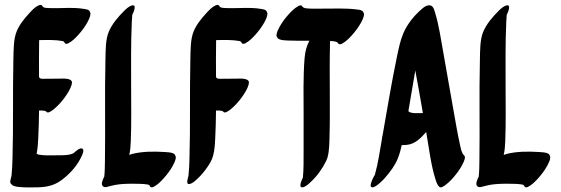

<svg xmlns="http://www.w3.org/2000/svg" viewBox="-20 -768 2352 805"><path d="M222.7 -438.1C207.2 -438 191.8 -437.9 176.3 -437.9C164.9 -437.9 150.9 -435.4 145 -442.1C144.6 -443.9 144.3 -446 143.7 -447.5C143.4 -498.2 143.2 -549 144.1 -599.8C178 -600.5 211.8 -601.5 242.5 -595.9C242.7 -595.9 242.9 -595.8 243.1 -595.8C248.7 -594 250.4 -590.7 252.8 -585.6C258.3 -583.4 263.5 -584.1 268.6 -587.8C283.5 -595.7 296.3 -608.7 307.5 -621C322 -636.9 335.2 -654.5 345.8 -673.2C351.3 -684.2 359 -696.8 359.4 -711.7C357.6 -717.3 355.8 -723.3 350.3 -726.1C345.3 -728.7 339 -729.4 333.6 -730.4C284.1 -739.4 227.7 -731.1 176 -734.7C168 -735.3 161.6 -736.4 157.8 -741.9C156.3 -748.3 148.5 -748.9 142.2 -745.4C126 -738.6 112.3 -723 101.2 -710.8C80.9 -688.6 60.9 -664.1 49.5 -635.4C36.5 -603.2 37.2 -560.6 36.1 -518.9C32.9 -379.1 36.5 -239.5 32.3 -99.8C31.6 -76.9 30.8 -53.8 28.2 -31C27 -24 18.2 -1.8 26.5 2.8C33.4 12.6 46.1 14.5 61.4 16.1C86.6 18.6 112.5 17.7 137.8 17.4C187.5 16.6 217.4 4.1 245.5 -18.6C276.9 -43.3 306.2 -76.7 323.2 -115.2C325.6 -120.6 333.8 -138.1 326.3 -144.1C315.5 -152.2 294.4 -130.7 288 -125.6C269.3 -115.9 239.6 -116.9 217.4 -116.9C192.6 -116.9 166.5 -115.1 141.9 -119.7C138.9 -120.6 136 -122.1 133.6 -124.1C138.1 -144.8 139.1 -166.4 140.3 -187.4C142.3 -226.4 143.3 -265.5 143.7 -304.7C153.2 -304.5 168.1 -305.4 173.8 -300.3C183 -283.2 225.3 -328.2 230 -333.3C244.5 -349.2 257.7 -366.8 268.3 -385.5C273.8 -396.5 281.4 -408.7 281.8 -423.8C277.7 -442.3 242.9 -438.1 222.7 -438.1ZM292.8 -128.4C293 -128.5 293.2 -128.7 293.5 -128.8C293.2 -128.7 293 -128.5 292.8 -128.4Z M501.6 -723.5C475.5 -697.5 450 -668.3 435.7 -633.9C422.5 -602.1 423 -559.1 422.1 -517.7C418.6 -377.2 422.2 -235.1 420 -93.7C419.7 -71.7 419.5 -49.5 417.2 -27.6C413.3 -20.3 410.1 -12.7 408.1 -4.9C404.2 9.9 412.7 19.5 427.5 15.9C439.7 13 451.7 9.3 464.1 7.1C489.8 2.6 515.8 2.2 541.8 2.4C560.6 2.6 579.8 2.5 598.5 5.5C605.9 6.4 607.9 10.5 610.6 16.1C616.1 18.3 621.3 17.6 626.4 13.9C641.3 6 654.1 -7 665.3 -19.3C679.8 -35.2 693 -52.8 703.6 -71.5C709.1 -82.5 716.8 -94.7 717.2 -109.7C715.4 -115.3 713.6 -121.3 708.1 -124.1C698.3 -129.2 683.9 -129.9 671.2 -130.6C622.8 -133.8 575.2 -132.9 534.9 -122.8C531.1 -121.9 526.5 -119.9 521.9 -118.6C526.1 -135.8 527.5 -155.7 528.3 -174.9C531.5 -249.9 529.8 -327.1 529.8 -403.8C529.8 -494.6 528.5 -585.6 532.6 -676.3C533 -686.1 533.6 -695.9 534.5 -705.7C537.7 -711.8 555.1 -748.4 535.6 -745.5C523.3 -744 509.9 -731.8 501.6 -723.5Z M964.7 -438.1C949.2 -438 933.8 -437.9 918.3 -437.9C906.9 -437.9 892.9 -435.4 887 -442.1C886.6 -443.9 886.3 -446 885.7 -447.5C885.4 -498.2 885.2 -549 886.1 -599.8C920 -600.5 953.8 -601.5 984.5 -595.9C984.7 -595.9 984.9 -595.8 985.1 -595.8C990.7 -594 992.4 -590.7 994.8 -585.6C1000.3 -583.4 1005.5 -584.1 1010.6 -587.8C1025.5 -595.7 1038.3 -608.7 1049.5 -621C1064 -636.9 1077.2 -654.5 1087.8 -673.2C1093.3 -684.2 1101 -696.8 1101.4 -711.7C1099.6 -717.3 1097.8 -723.3 1092.3 -726.1C1087.3 -728.7 1081 -729.4 1075.6 -730.4C1026.1 -739.4 969.7 -731.1 918 -734.7C910 -735.3 903.6 -736.4 899.8 -741.9C898.3 -748.3 890.5 -748.9 884.2 -745.4C868 -738.6 854.3 -723 843.2 -710.8C822.9 -688.6 802.9 -664.1 791.5 -635.4C778.5 -603.2 779.2 -560.6 778.1 -518.9C774.9 -379.1 778.5 -239.5 774.3 -99.8C773.6 -76.9 772.8 -53.8 770.2 -31C768.8 -22.8 757.2 5.9 774.1 3.5C786.8 1.6 799.5 -10.6 808.2 -18.8C823.9 -33.5 837.9 -50.5 850 -68.3C859.5 -82.3 868.6 -97.5 873.2 -114C879.8 -137.7 881 -163 882.3 -187.4C884.3 -226.4 885.3 -265.5 885.7 -304.7C895.2 -304.5 910.1 -305.4 915.8 -300.3C925 -283.2 967.3 -328.2 972 -333.3C986.5 -349.2 999.7 -366.8 1010.3 -385.5C1015.8 -396.5 1023.4 -408.7 1023.8 -423.8C1019.7 -442.3 984.9 -438.1 964.7 -438.1Z M1506.3 -709.7C1504.4 -714.2 1503 -719.7 1498.6 -722.5C1491.3 -727.2 1480.9 -727.7 1472.6 -728.7C1428.8 -734 1380.8 -731.8 1333.8 -731.8C1309.9 -731.8 1284.6 -730.6 1262 -733.3C1255.8 -734.5 1249.8 -736.6 1246.5 -742.1C1243.9 -747.8 1234.5 -745.3 1229.8 -741.9C1214.9 -734 1202.1 -721 1190.9 -708.7C1176.4 -692.8 1163.2 -675.2 1152.6 -656.5C1147.1 -645.5 1139.4 -633.1 1139 -618.1C1142.1 -610.8 1144.4 -605.7 1152 -603C1162.7 -599.2 1175 -598.6 1186.3 -598.1C1216.6 -596.7 1246.9 -597.1 1277.2 -597.3C1266.6 -577.2 1259.4 -554.2 1257 -524.2C1250.7 -446.1 1252.8 -361.9 1253 -280.2C1253 -229.8 1253.2 -179.5 1252.9 -129.1C1252.8 -94 1253.4 -56.7 1249.9 -23.4C1246.6 -17 1229.1 20.3 1248.6 17.4C1261.4 15.5 1273.9 3.3 1282.7 -4.9C1309.8 -29.8 1331.4 -60.5 1347.6 -93.4C1358.2 -115.2 1360.2 -147 1361.1 -176.7C1365.6 -311.9 1360.2 -449.8 1363.6 -584.5C1363.7 -588.2 1363.7 -592.1 1363.8 -596.1C1379.1 -595.2 1394.2 -595.2 1399.7 -583.7C1405.2 -581.5 1410.4 -582.2 1415.5 -585.9C1430.4 -593.8 1443.2 -606.8 1454.4 -619.1C1468.9 -635 1482.1 -652.6 1492.7 -671.3C1498.2 -682.3 1505.9 -694.7 1506.3 -709.7Z M1777.5 -745.7C1767.2 -745.2 1757.4 -737.8 1751.2 -732.6C1718.7 -705.3 1688.8 -669.8 1671.2 -628.8C1658.8 -600.1 1651.6 -565.2 1644.7 -532.3C1621.8 -423.1 1603.6 -311.2 1583.9 -199.8C1582.5 -195.4 1581.5 -190.7 1581.4 -185.7C1572.4 -135 1565.6 -83.9 1551.8 -35.7C1548 -29.8 1520.2 20.5 1543.1 17.1C1556.2 15.2 1567.8 2.9 1577.2 -5.1C1583.3 -10.3 1588.9 -16.3 1594.2 -22.4C1614.9 -46.3 1635.7 -73 1648.2 -104.3C1655.3 -122.4 1660.3 -140.7 1664.4 -159.6C1671 -159.6 1677.6 -159.8 1684.2 -160.4C1722.2 -163.7 1746.8 -192 1766.9 -214.8C1778.6 -147.8 1786.5 -76.3 1806.4 -14.4C1809.7 -4 1813.8 8.6 1822.4 15.9C1829.6 22.1 1845.4 9.4 1849.7 6.1C1865.5 -5.9 1879.2 -21 1891.4 -36.6C1903.6 -52.1 1915.1 -69 1923.1 -87.2C1925.6 -93 1933.5 -109.7 1926.2 -116.1C1915.2 -125.7 1912.2 -145.1 1908.6 -161C1902.7 -186.4 1898.1 -212.1 1893.4 -237.7C1874.7 -340.1 1857.6 -442.7 1839.1 -545.2C1828.6 -603 1820.3 -663.9 1803.3 -717.7C1799.3 -730.4 1795.8 -746 1778.4 -746C1778.1 -745.9 1777.8 -745.8 1777.5 -745.7ZM1692.2 -301.9C1702.2 -358.8 1711.4 -415.7 1721.2 -472.5C1732.3 -413.1 1742.7 -353.6 1753.1 -294C1752.9 -294 1752.6 -294 1752.4 -294C1734.1 -293.9 1702.2 -290.4 1692.2 -301.9Z M2071.6 -723.5C2045.5 -697.5 2020 -668.3 2005.7 -633.9C1992.5 -602.1 1993 -559.1 1992.1 -517.7C1988.6 -377.2 1992.2 -235.1 1990 -93.7C1989.7 -71.7 1989.5 -49.5 1987.2 -27.6C1983.3 -20.3 1980.1 -12.7 1978.1 -4.9C1974.2 9.9 1982.7 19.5 1997.5 15.9C2009.7 13 2021.7 9.3 2034.1 7.1C2059.8 2.6 2085.8 2.2 2111.8 2.4C2130.6 2.6 2149.8 2.5 2168.5 5.5C2175.9 6.4 2177.9 10.5 2180.6 16.1C2186.1 18.3 2191.3 17.6 2196.4 13.9C2211.3 6 2224.1 -7 2235.3 -19.3C2249.8 -35.2 2263 -52.8 2273.6 -71.5C2279.1 -82.5 2286.8 -94.7 2287.2 -109.7C2285.4 -115.3 2283.6 -121.3 2278.1 -124.1C2268.3 -129.2 2253.9 -129.9 2241.2 -130.6C2192.8 -133.8 2145.2 -132.9 2104.9 -122.8C2101.1 -121.9 2096.5 -119.9 2091.9 -118.6C2096.1 -135.8 2097.5 -155.7 2098.3 -174.9C2101.5 -249.9 2099.8 -327.1 2099.8 -403.8C2099.8 -494.6 2098.5 -585.6 2102.6 -676.3C2103 -686.1 2103.6 -695.9 2104.5 -705.7C2107.7 -711.8 2125.1 -748.4 2105.6 -745.5C2093.3 -744 2079.9 -731.8 2071.6 -723.5Z"/></svg>

Font: Quiapo Free
Style: Regular
Weight: 400
Designer: Aaron Amar
Version: Version 001.002